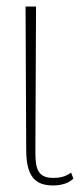

<svg xmlns="http://www.w3.org/2000/svg" viewBox="-20 -556 249 586"><path d="M142 10C168 10 190 3 204 -11L197 -29C177 -15 159 -13 142 -13C91 -13 88 -48 88 -96L90 -536H58L60 -99C60 -19 86 10 142 10Z"/></svg>

Font: Noto Serif ExtraCondensed Thin
Style: Regular
Weight: 100
Width: 2
Designer: Monotype Design Team
Foundry: Monotype Imaging Inc.
Version: Version 2.013